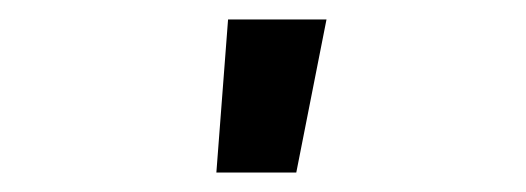

<svg xmlns="http://www.w3.org/2000/svg" viewBox="-20 -777 540 197"><path d="M202 -600 214 -757H315L284 -600Z"/></svg>

Font: Iosevka Term Curly
Style: Bold
Weight: 700
Designer: Belleve Invis
Foundry: Belleve Invis
Version: Version 32.3.0